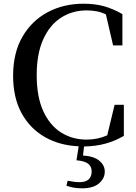

<svg xmlns="http://www.w3.org/2000/svg" viewBox="-20 -773 737 1037"><path d="M393.1 92.8 404.8 17.1Q301.8 12.7 221.9 -33Q142.1 -78.6 96.4 -162.1Q50.8 -245.6 50.8 -363.8Q50.8 -487.8 101.3 -574.7Q151.9 -661.6 237.8 -707.3Q323.7 -752.9 430.2 -752.9Q494.6 -752.9 543.7 -738.8Q592.8 -724.6 641.1 -696.8V-527.8H590.8L551.8 -695.8Q527.8 -707 502.4 -711.9Q477.1 -716.8 448.2 -716.8Q370.6 -716.8 309.6 -677.5Q248.5 -638.2 213.4 -560.3Q178.2 -482.4 178.2 -367.2Q178.2 -251 213.4 -173.6Q248.5 -96.2 309.6 -57.6Q370.6 -19 448.2 -19Q507.3 -19 559.1 -42L599.1 -207H648.9V-39.1Q601.1 -11.2 549.1 2.9Q497.1 17.1 434.1 18.1L428.2 66.9Q487.3 70.8 516.6 95.2Q545.9 119.6 545.9 153.8Q545.9 190.9 514.6 217.5Q483.4 244.1 423.8 244.1Q395.5 244.1 375.2 240Q355 235.8 338.9 230L345.2 203.1Q381.8 210.9 410.2 210.9Q442.9 210.9 459 195.6Q475.1 180.2 475.1 152.8Q475.1 126 455.8 111.1Q436.5 96.2 393.1 92.8Z"/></svg>

Font: Source Han Serif TW SemiBold
Style: Regular
Weight: 600
Designer: Ryoko NISHIZUKA Ë•øÂ°öÊ∂ºÂ≠ê (kana & ideographs); Frank Grie√ühammer (Latin, Greek & Cyrillic); Wenlong ZHANG Âº†ÊñáÈæô 
Foundry: Adobe
Version: Version 2.003;hotconv 1.1.1;makeotfexe 2.6.0